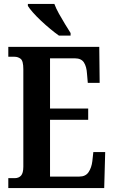

<svg xmlns="http://www.w3.org/2000/svg" viewBox="-20 -951 576 971"><path d="M22 0V-50H54Q75 -50 86.5 -63Q98 -76 98 -108V-601Q98 -643 84.5 -653.5Q71 -664 53 -664H22V-714H482L484 -532H424L420 -578Q418 -614 404.5 -635Q391 -656 359 -656H233V-402H426V-345H233V-58H381Q413 -58 428 -80.5Q443 -103 447 -136L452 -182H512L507 0ZM278 -771Q258 -785 234.5 -804.5Q211 -824 187.5 -846Q164 -868 146.5 -888Q129 -908 121 -921V-931H255Q263 -909 278 -882Q293 -855 309 -829Q325 -803 337 -784V-771Z"/></svg>

Font: Noto Serif Ethiopic ExtraCondensed
Style: Bold
Weight: 700
Width: 2
Designer: Monotype Design Team
Foundry: Monotype Imaging Inc.
Version: Version 2.102; ttfautohint (v1.8.4.7-5d5b)